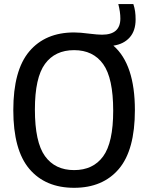

<svg xmlns="http://www.w3.org/2000/svg" viewBox="-20 -908 724 938"><path d="M639 -370Q639 -175 560.8 -82.8Q482.5 9.5 342 9.5Q201.5 9.5 123.2 -83Q45 -175.5 45 -370Q45 -564.5 123.2 -657Q201.5 -749.5 342 -749.5Q371.5 -749.5 416.5 -743.5Q457.5 -738.5 478.5 -738.5Q568 -738.5 568 -817.5Q568 -849.5 558 -888H631.5Q637.5 -870 640 -852.2Q642.5 -834.5 642.5 -813Q642.5 -757.5 613.5 -725Q584.5 -692.5 534 -685Q639 -593.5 639 -370ZM533 -367Q533 -526.5 484 -594.8Q435 -663 342 -663Q249 -663 199.8 -595.8Q150.5 -528.5 150.5 -373Q150.5 -213.5 199.8 -145.2Q249 -77 342 -77Q435 -77 484 -144.2Q533 -211.5 533 -367Z"/></svg>

Font: Encode Sans Semi Condensed Medium
Style: Regular
Weight: 500
Width: 4
Designer: Multiple Designers
Foundry: Impallari Type
Version: Version 2.000